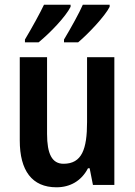

<svg xmlns="http://www.w3.org/2000/svg" viewBox="-20 -786 572 816"><path d="M446 -757V-766H332C318 -733 282 -668 252 -618V-606H312C355 -642 426 -717 446 -757ZM280 -757V-766H167C151 -732 117 -670 86 -618V-606H144C194 -647 259 -715 280 -757ZM466 -543H350V-267C350 -152 328 -90 250 -90C201 -90 180 -132 180 -217V-543H64V-189C64 -61 116 10 220 10C278 10 326 -17 354 -71H361L375 0H466Z"/></svg>

Font: Noto Sans Thai Cond SemBd
Style: Regular
Weight: 600
Width: 3
Designer: Monotype Design Team
Foundry: Monotype Imaging Inc.
Version: Version 2.002